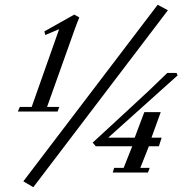

<svg xmlns="http://www.w3.org/2000/svg" viewBox="-20 -718 766 799"><path d="M118.7 61 77.1 36.6 636.2 -698.2 678.7 -675.3ZM54.2 -253.9 62.5 -272.9H111.8L226.1 -596.7L168.5 -572.3L164.6 -587.4L289.1 -657.2L310.1 -645.5Q307.6 -639.2 301.5 -624.3Q295.4 -609.4 291 -596.2L175.8 -272.9H226.6L219.7 -253.9ZM449.2 0 455.1 -19.5H494.6L530.3 -109.4H378.4L365.7 -124.5L522.9 -269.5Q607.4 -346.7 676.3 -414.6H714.4L719.2 -404.3L430.2 -145H540.5L580.6 -251.5H648.9L610.4 -145H652.8L641.1 -109.4H599.6L564 -19.5H603L595.7 0Z"/></svg>

Font: Elstob 6pt
Style: Italic
Weight: 400
Italic angle: -20°
Designer: Peter S. Baker
Version: Version 1.015